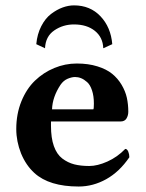

<svg xmlns="http://www.w3.org/2000/svg" viewBox="-20 -678 540 708"><path d="M171.9 -274.9C172.9 -305.2 183.3 -335.3 203.1 -365.2C210.3 -375.7 219 -383.1 229.2 -387.5C239.5 -391.8 248.7 -394 256.8 -394C264.3 -394 271.7 -392.6 279.1 -389.6C286.4 -386.7 293.8 -381.9 301.3 -375.2C308.8 -368.6 314.8 -358.4 319.3 -344.7C323.9 -331.1 326.2 -314.8 326.2 -295.9C326.2 -283.2 325.5 -276.2 324.2 -274.9ZM441.9 -128.9C422.4 -108.7 400.4 -93.2 376 -82.3C351.6 -71.4 329.3 -65.9 309.1 -65.9C287.9 -65.9 269.4 -68 253.7 -72C237.9 -76.1 223.2 -83.3 209.7 -93.5C196.2 -103.8 185.9 -119 178.7 -139.2C171.5 -159.3 168 -184.2 168 -213.9V-230H423.8C434.6 -230 442.1 -233.7 446.5 -241.2C450.9 -248.7 453.1 -257 453.1 -266.1C453.1 -284 451.3 -301.1 447.8 -317.4C444.2 -333.7 437.7 -349.6 428.5 -365.2C419.2 -380.9 407.6 -394.4 393.6 -405.8C379.6 -417.2 361.4 -426.4 339.1 -433.3C316.8 -440.3 291.5 -443.8 263.2 -443.8C234.5 -443.8 206.9 -438.3 180.2 -427.2C153.5 -416.2 129.7 -400.6 108.9 -380.6C88.1 -360.6 71.4 -335.1 58.8 -304.2C46.3 -273.3 40 -239.3 40 -202.1C40 -171.9 45.9 -141.9 57.6 -112.3C69.7 -83 86.1 -58.9 106.9 -40C143.4 -6.8 197.8 9.8 270 9.8C305.5 9.8 339.4 0.7 371.8 -17.3C404.2 -35.4 432.6 -62.3 457 -98.1C457 -105.6 455.6 -112.6 452.9 -119.1C450.1 -125.7 446.5 -128.9 441.9 -128.9ZM360.8 -500 394 -515.1C390.5 -556.8 376 -591.1 350.6 -617.9C325.2 -644.8 292.6 -658.2 252.9 -658.2C239.3 -658.2 225.3 -655.6 210.9 -650.4C196.6 -645.2 182.4 -637.2 168.2 -626.5C154.1 -615.7 142 -600.7 132.1 -581.3C122.2 -561.9 116 -539.9 113.8 -515.1L146 -500C147.3 -529.3 158.7 -551.3 180.2 -565.9C201.7 -580.6 225.9 -587.9 252.9 -587.9C284.5 -587.9 310.1 -580 329.8 -564.2C349.5 -548.4 359.9 -527 360.8 -500Z"/></svg>

Font: Linux Biolinum G
Style: Bold
Weight: 700
Designer: Philipp H. Poll
Foundry: Philipp H. Poll
Version: Version 1.1.0